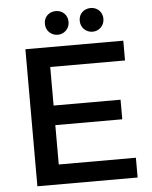

<svg xmlns="http://www.w3.org/2000/svg" viewBox="-59 -929 774 977"><g transform="rotate(-5 328.0 -440.0)"><path d="M92 -700H592V-599H210V-402H552V-302H210V-101H604V0H92ZM263 -880Q276 -880 286.8 -875.5Q297.5 -871 305.8 -863Q314 -855 318.5 -844Q323 -833 323 -820Q323 -807.5 318.5 -796.2Q314 -785 305.8 -776.8Q297.5 -768.5 286.8 -763.8Q276 -759 263 -759Q250 -759 238.8 -763.8Q227.5 -768.5 219.2 -776.8Q211 -785 206.5 -796.2Q202 -807.5 202 -820Q202 -846.5 219.2 -863.2Q236.5 -880 263 -880ZM441 -880Q454 -880 464.8 -875.5Q475.5 -871 483.8 -863Q492 -855 496.5 -844Q501 -833 501 -820Q501 -807.5 496.5 -796.2Q492 -785 483.8 -776.8Q475.5 -768.5 464.8 -763.8Q454 -759 441 -759Q428 -759 416.8 -763.8Q405.5 -768.5 397.2 -776.8Q389 -785 384.5 -796.2Q380 -807.5 380 -820Q380 -846.5 397.2 -863.2Q414.5 -880 441 -880Z"/></g></svg>

Font: Argentum Sans
Style: Regular
Weight: 400
Designer: Julieta Ulanovsky, Owen Earl, Chris M. Simpson, Rasmus Andersson, Cristiano Sobral
Foundry: The Argentum Sans Project Authors
Version: Version 3.135; ttfautohint (v1.8.4.7-5d5b-dirty)